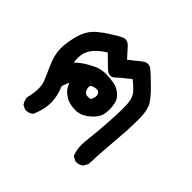

<svg xmlns="http://www.w3.org/2000/svg" viewBox="-122 -414 744 744"><g transform="rotate(45 250.0 -42.0)"><path d="M343.8 130.9Q343.8 119.1 346.7 93.8Q351.6 53.7 355 -1.5Q358.4 -56.6 358.4 -76.2Q358.4 -95.7 357.4 -108.4Q355.5 -139.6 336.9 -159.2Q319.3 -177.7 303.7 -188.5Q261.7 -155.3 250 -143.6Q242.2 -136.7 233.4 -136.7Q219.7 -136.7 205.1 -152.3L163.1 -193.4Q111.3 -162.1 99.6 -124Q95.7 -111.3 95.7 -97.2Q95.7 -83 96.7 -72.3Q121.1 -96.7 163.1 -117.2Q187.5 -129.9 217.8 -129.9Q239.3 -129.9 259.8 -126Q286.1 -122.1 304.7 -102.5Q320.3 -87.9 322.3 -64.5Q324.2 -53.7 324.2 -42.5Q324.2 -31.2 322.3 -19.5Q318.4 4.9 293.5 26.9Q268.6 48.8 248 51.8Q240.2 53.7 235.4 53.7Q219.7 53.7 206.1 50.8Q180.7 46.9 159.2 25.4Q146.5 11.7 140.6 -5.9Q134.8 5.9 128.9 24.4Q145.5 65.4 145.5 98.6Q145.5 121.1 139.6 142.6Q133.8 164.1 127 178.7Q114.3 189.5 98.6 189.5Q96.7 189.5 92.8 189.5L75.2 180.7Q65.4 165 64.5 149.4Q70.3 132.8 72.3 105.5Q72.3 98.6 72.3 92.8Q72.3 75.2 67.4 61.5Q62.5 47.9 42.5 3.9Q22.5 -40 22.5 -77.1Q22.5 -85.9 23.4 -94.7Q28.3 -137.7 39.1 -166Q51.8 -199.2 76.7 -219.7Q101.6 -240.2 120.1 -251Q149.4 -269.5 159.2 -273.9Q168.9 -278.3 171.9 -278.3Q174.8 -278.3 177.2 -278.3Q179.7 -278.3 182.6 -277.3Q193.4 -274.4 203.1 -262.7L235.4 -226.6Q257.8 -243.2 272.5 -255.9Q291 -272.5 303.7 -272.5Q312.5 -272.5 321.3 -267.6Q339.8 -252.9 376 -216.8Q404.3 -188.5 417 -167.5Q429.7 -146.5 430.7 -105.5Q430.7 -96.7 430.7 -76.2Q430.7 -34.2 421.9 65.4Q418.9 97.7 416 165L406.2 182.6Q394.5 193.4 377.9 193.4Q376 193.4 372.1 193.4L353.5 183.6Q343.8 159.2 343.8 130.9ZM251 -44.9Q251 -52.7 246.6 -57.1Q242.2 -61.5 238.8 -62Q235.4 -62.5 231.4 -62.5Q227.5 -62.5 219.7 -60.5Q211.9 -58.6 208.5 -55.7Q205.1 -52.7 205.1 -46.9Q205.1 -32.2 214.8 -22.5Q219.7 -17.6 227.5 -17.6Q235.4 -17.6 242.2 -18.6Q248 -24.4 251 -38.1Q251 -42 251 -44.9Z"/></g></svg>

Font: JasonHandwriting2
Style: SemiBold
Weight: 600
Version: Version 1.04.7